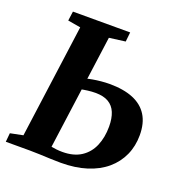

<svg xmlns="http://www.w3.org/2000/svg" viewBox="-133 -860 932 982"><g transform="rotate(20 332.5 -369.0)"><path d="M303.5 5Q281 5 249.8 3.8Q218.5 2.5 187.2 1.2Q156 0 134 0H3L7.5 -48L76.5 -62L160.5 -680L91 -692L98 -743H409.5L404 -691.5L316.5 -680L231.5 -56Q243.5 -53.5 259.5 -51.8Q275.5 -50 292 -50Q353.5 -50 393.8 -76.2Q434 -102.5 453.5 -148.5Q473 -194.5 473 -253Q473 -298 460.2 -329Q447.5 -360 420.2 -376Q393 -392 349 -392Q328 -392 305.8 -389Q283.5 -386 267.5 -382.5L275 -443Q290 -447.5 311.2 -451.2Q332.5 -455 356 -457.2Q379.5 -459.5 401 -459.5Q477.5 -459.5 529.5 -438.2Q581.5 -417 608.5 -374Q635.5 -331 635.5 -265.5Q635.5 -206 613 -156.2Q590.5 -106.5 547.8 -70.2Q505 -34 443.5 -14.5Q382 5 303.5 5Z"/></g></svg>

Font: Merriweather 20pt ExtraBold
Style: Italic
Weight: 800
Italic angle: -7.8°
Version: Version 2.101